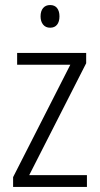

<svg xmlns="http://www.w3.org/2000/svg" viewBox="-20 -742 395 762"><path d="M32 0V-39L259 -485H48V-532H322V-491L96 -47H325V0ZM216 -677Q216 -656 206.5 -644Q197 -632 179 -632Q161 -632 151 -644.5Q141 -657 141 -677Q141 -698 151 -710Q161 -722 179 -722Q197 -722 206.5 -710Q216 -698 216 -677Z"/></svg>

Font: Noto Sans Display Light Narrow
Style: Regular
Weight: 300
Width: 4
Designer: Monotype Design team
Foundry: Monotype Imaging Inc.
Version: Version 1.000